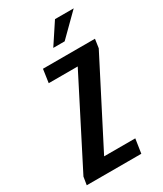

<svg xmlns="http://www.w3.org/2000/svg" viewBox="-189 -709 657 774"><g transform="rotate(-30 140.0 -322.0)"><path d="M-22 0 -16 -37 186 -433H51L60 -495H302L296 -454L97 -66H242L232 0ZM138 -547 202 -644H289L191 -547Z"/></g></svg>

Font: Alumni Sans SemiBold
Style: Italic
Weight: 600
Italic angle: -8°
Version: Version 1.016